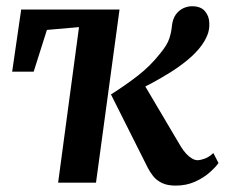

<svg xmlns="http://www.w3.org/2000/svg" viewBox="-20 -586 725 616"><path d="M288 0H166.5L233.5 -499L130.5 -490L88 -356H19L48 -555.5H363.5ZM543.5 9.5Q516.5 9.5 499 0.8Q481.5 -8 471.2 -21.2Q461 -34.5 454.5 -47L336 -283Q382 -312 422.2 -343.2Q462.5 -374.5 493.5 -414Q516.5 -441.5 523.2 -462.5Q530 -483.5 531.5 -502.5Q534 -525.5 544.2 -539.5Q554.5 -553.5 568.5 -559.8Q582.5 -566 596 -566Q624 -566 637.5 -550.2Q651 -534.5 651.5 -512Q652.5 -491 645.2 -473.2Q638 -455.5 626.5 -440Q609 -416 582 -393.8Q555 -371.5 524.8 -352.8Q494.5 -334 466.8 -319.2Q439 -304.5 419 -295L430 -336L559.5 -117Q568 -103 577.2 -93Q586.5 -83 596 -77.5Q605.5 -72 613.5 -72Q623 -72 636.8 -77Q650.5 -82 664.5 -95L681 -63Q672.5 -50.5 653.2 -33.2Q634 -16 606 -3.2Q578 9.5 543.5 9.5Z"/></svg>

Font: Merriweather SemiBold
Style: Italic
Weight: 600
Italic angle: -7.8°
Version: Version 2.101